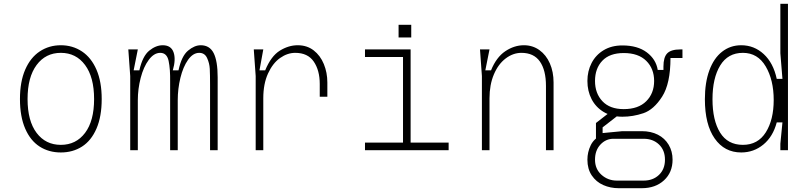

<svg xmlns="http://www.w3.org/2000/svg" viewBox="-20 -790 4240 1010"><path d="M300 -512Q220 -512 172.5 -448Q125 -384 125 -269Q125 -154 172.5 -91Q220 -28 300 -28Q380 -28 427.5 -91Q475 -154 475 -269Q475 -384 427.5 -448Q380 -512 300 -512ZM300 -552Q362 -552 411 -519.5Q460 -487 487.5 -423.5Q515 -360 515 -269Q515 -177 487.5 -113.5Q460 -50 411.5 -19Q363 12 300 12Q237 12 188.5 -19Q140 -50 112.5 -113.5Q85 -177 85 -269Q85 -360 112.5 -423.5Q140 -487 189 -519.5Q238 -552 300 -552Z M705 -530 683 -420H713Q730 -495 765 -523.5Q800 -552 836 -552Q880 -552 893 -515Q906 -478 889 -420H919Q935 -495 969 -523.5Q1003 -552 1036 -552Q1083 -552 1104 -510.5Q1125 -469 1125 -383V0H1085V-343Q1085 -399 1083.5 -428Q1082 -457 1069.5 -484.5Q1057 -512 1028 -512Q995 -512 969 -475Q943 -438 929 -380.5Q915 -323 915 -263V0H875V-343V-360Q876 -427 867 -469.5Q858 -512 823 -512Q790 -512 762.5 -475Q735 -438 720 -380Q705 -322 705 -263V0H665V-390L655 -530Z M1325 -390 1315 -530H1365L1345 -420H1375Q1406 -495 1452 -523.5Q1498 -552 1546 -552Q1595 -552 1630 -525Q1665 -498 1683.5 -453Q1702 -408 1702 -356V-281H1662V-348Q1662 -420 1630.5 -466Q1599 -512 1533 -512Q1492 -512 1453.5 -485Q1415 -458 1390 -403.5Q1365 -349 1365 -273V0H1325Z M2100 -40V-490H1900V-530H2140V-40H2340V0H1900V-40ZM2143.3 -659.6V-593H2076.7V-659.6Z M2555 -530 2533 -420H2563Q2591 -489 2638 -520.5Q2685 -552 2736 -552Q2782 -552 2817.5 -526.5Q2853 -501 2872.5 -456.5Q2892 -412 2892 -356V0H2852V-338Q2852 -421 2820 -466.5Q2788 -512 2723 -512Q2679 -512 2640 -482.5Q2601 -453 2578 -398.5Q2555 -344 2555 -273V0H2515V-390L2505 -530Z M3070 -364Q3070 -416 3092 -458.5Q3114 -501 3155.5 -526Q3197 -551 3254 -551Q3334 -551 3382.5 -514.5Q3431 -478 3440 -422H3470V-440Q3470 -489 3490 -509.5Q3510 -530 3559 -530H3570V-485H3507Q3507 -350 3463 -281.5Q3419 -213 3364.5 -194.5Q3310 -176 3254 -176Q3197 -176 3155.5 -201Q3114 -226 3092 -268.5Q3070 -311 3070 -364ZM3421 -364Q3421 -429 3379.5 -470Q3338 -511 3261 -511Q3187 -511 3148.5 -470.5Q3110 -430 3110 -364Q3110 -299 3149 -257.5Q3188 -216 3261 -216Q3338 -216 3379.5 -257.5Q3421 -299 3421 -364ZM3070 50Q3070 10 3087.5 -26Q3105 -62 3146 -80L3207 -60Q3167 -60 3138.5 -29.5Q3110 1 3110 50Q3110 99 3144 129.5Q3178 160 3225 160H3366Q3415 160 3446.5 130Q3478 100 3478 50Q3478 0 3446.5 -30Q3415 -60 3366 -60H3115V-143L3209 -216L3244 -193L3150 -120V-90L3254 -100H3356Q3404 -100 3440.5 -81.5Q3477 -63 3497.5 -28.5Q3518 6 3518 50Q3518 117 3473 158.5Q3428 200 3356 200H3235Q3191 200 3153.5 183.5Q3116 167 3093 133Q3070 99 3070 50Z M4125 0H4085V-34L4096 -146H4066Q4046 -71 3995.5 -29.5Q3945 12 3879 12Q3791 12 3739.5 -61.5Q3688 -135 3688 -268Q3688 -356 3711.5 -420Q3735 -484 3778.5 -518Q3822 -552 3879 -552Q3947 -552 3997.5 -505.5Q4048 -459 4066 -375H4096L4085 -510V-770H4125ZM4050 -264Q4050 -369 4008 -440.5Q3966 -512 3888 -512Q3809 -512 3768.5 -445.5Q3728 -379 3728 -268Q3728 -157 3768 -92.5Q3808 -28 3888 -28Q3967 -28 4008.5 -94Q4050 -160 4050 -264Z"/></svg>

Font: Fliege Mono Thin
Style: Regular
Weight: 100
Version: Version 0.020;Glyphs 3.3 (3306)